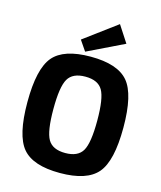

<svg xmlns="http://www.w3.org/2000/svg" viewBox="-136 -1032 955 1142"><g transform="rotate(15 342.0 -461.0)"><path d="M526 -832 301 -723 258 -786 459 -935ZM111.5 -626.5Q176 -703 342 -703Q508 -703 573 -626.5Q638 -550 638 -345Q638 -140 573 -63.5Q508 13 342 13Q176 13 111.5 -63.5Q47 -140 47 -345Q47 -550 111.5 -626.5ZM448.5 -531Q420 -580 342 -580Q264 -580 235.5 -531Q207 -482 207 -345Q207 -208 235.5 -159Q264 -110 342 -110Q420 -110 448.5 -159Q477 -208 477 -345Q477 -482 448.5 -531Z"/></g></svg>

Font: Exo 2.0
Style: Bold
Weight: 700
Designer: Natanael Gama
Version: Version 1.001;PS 001.001;hotconv 1.0.70;makeotf.lib2.5.58329